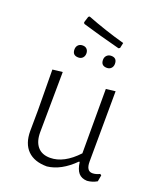

<svg xmlns="http://www.w3.org/2000/svg" viewBox="-141 -847 789 942"><g transform="rotate(20 253.5 -376.5)"><path d="M349 -660Q237 -689 151 -715L147 -722L157 -754L163 -758Q261 -720 362 -692L356 -664ZM179 -550Q148 -550 148 -581Q148 -595 156.5 -604Q165 -613 180 -613Q194 -613 202 -604.5Q210 -596 210 -582Q210 -568 201.5 -559Q193 -550 179 -550ZM328 -550Q297 -550 297 -581Q297 -595 306 -604Q315 -613 329 -613Q359 -613 359 -582Q359 -568 350.5 -559Q342 -550 328 -550ZM217 5Q151 5 116 -30Q81 -65 81 -131L82 -240L80 -451L132 -457L129 -141Q129 -93 151.5 -66.5Q174 -40 217 -40Q289 -40 359 -115V-451L408 -457L406 -89Q406 -40 438 -40Q456 -40 476 -50L483 -45L477 -12Q453 2 426 4Q397 3 381.5 -15Q366 -33 361 -71H357Q289 -3 217 5Z"/></g></svg>

Font: Alegreya Sans SC Light
Style: Regular
Weight: 300
Designer: Juan Pablo del Peral
Foundry: Huerta Tipografica
Version: Version 2.007